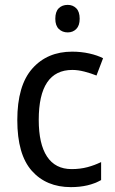

<svg xmlns="http://www.w3.org/2000/svg" viewBox="-20 -758 471 788"><path d="M271 10Q170 10 110.5 -57Q51 -124 51 -265Q51 -407 112.5 -476.5Q174 -546 276 -546Q313 -546 346.5 -538.5Q380 -531 403 -519L376 -448Q354 -457 327 -464Q300 -471 277 -471Q139 -471 139 -266Q139 -167 173 -115.5Q207 -64 274 -64Q309 -64 339 -72Q369 -80 395 -93V-19Q344 10 271 10ZM258 -738Q279 -738 293 -724Q307 -710 307 -681Q307 -653 293 -639Q279 -625 258 -625Q236 -625 221.5 -639Q207 -653 207 -681Q207 -710 221 -724Q235 -738 258 -738Z"/></svg>

Font: Noto Sans Tamil SemiCondensed
Style: Regular
Weight: 400
Width: 4
Designer: Jelle Bosma - Monotype Design Team
Foundry: Monotype Imaging Inc.
Version: Version 2.004; ttfautohint (v1.8.4.7-5d5b)